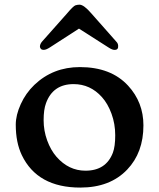

<svg xmlns="http://www.w3.org/2000/svg" viewBox="-20 -807 695 838"><path d="M48.8 0ZM48.8 -262.7Q48.8 -304.7 70.6 -352.5Q92.3 -400.4 129.9 -436.5Q211.4 -514.2 328.6 -514.2Q464.4 -514.2 539.1 -433.1Q606 -360.4 606 -259.8Q606 -141.1 535.2 -66.9Q460.4 11.7 330.6 11.7Q143.1 11.7 75.2 -129.9Q48.8 -185.1 48.8 -262.7ZM180.7 -356.4Q170.4 -328.6 170.4 -282.7Q170.4 -236.8 185.8 -194.3Q201.2 -151.9 226.6 -122.6Q279.8 -62 353 -62Q442.9 -62 472.7 -140.6Q482.9 -167.5 482.9 -216.8Q482.9 -266.1 466.8 -310.3Q450.7 -354.5 424.8 -383.3Q374 -439.9 301.3 -439.9Q210.9 -439.9 180.7 -356.4ZM197.8 -600.1Q181.2 -589.4 171.4 -589.4Q161.6 -589.4 158 -594.2Q154.3 -599.1 154.3 -603.5Q154.3 -614.3 163.1 -625L271.5 -747.1Q300.3 -781.2 309.6 -783.9Q318.8 -786.6 327.1 -786.6Q346.2 -786.6 379.9 -747.1L487.8 -625Q494.6 -618.2 495.6 -608.9Q497.6 -589.4 481.4 -589.4Q471.7 -587.9 453.1 -600.1L324.7 -682.1Z"/></svg>

Font: Stoke
Style: Regular
Weight: 400
Designer: Nicole Fally
Foundry: Nicole Fally
Version: Version 1.002